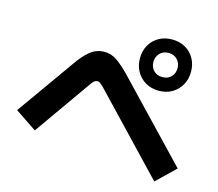

<svg xmlns="http://www.w3.org/2000/svg" viewBox="-110 -950 1220 1075"><g transform="rotate(15 500.0 -413.0)"><path d="M977 -120 869 -16 454 -452Q444 -461 435.5 -468.5Q427 -476 417 -476Q408 -476 400.5 -470.5Q393 -465 385 -454L149 -119L24 -203L261 -537Q295 -587 331 -616Q367 -645 413 -645Q454 -645 488 -620.5Q522 -596 561 -556ZM761 -513Q718 -513 684.5 -532.5Q651 -552 632 -585.5Q613 -619 613 -662Q613 -705 632 -738.5Q651 -772 684.5 -791Q718 -810 761 -810Q805 -810 838 -791Q871 -772 890 -738.5Q909 -705 909 -662Q909 -619 890 -585.5Q871 -552 838 -532.5Q805 -513 761 -513ZM761 -592Q793 -592 812 -612Q831 -632 831 -662Q831 -691 812 -711.5Q793 -732 761 -732Q729 -732 710 -711.5Q691 -691 691 -662Q691 -632 710 -612Q729 -592 761 -592Z"/></g></svg>

Font: Murecho Thin
Style: Bold
Weight: 700
Version: Version 1.010